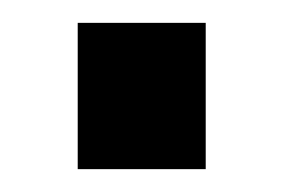

<svg xmlns="http://www.w3.org/2000/svg" viewBox="-20 -364 248 168"><path d="M160 -216H48V-344H160Z"/></svg>

Font: Gemunu Libre ExtraLight
Style: Bold
Weight: 700
Version: Version 1.100